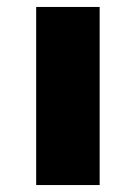

<svg xmlns="http://www.w3.org/2000/svg" viewBox="-20 -532 390 552"><path d="M84 0H266.5V-512H84Z"/></svg>

Font: Spartan ExtraBold
Style: Regular
Weight: 800
Designer: Matt Bailey, Mirko Velimirovic
Foundry: Matt Bailey
Version: Version 1.003; ttfautohint (v1.8.3)